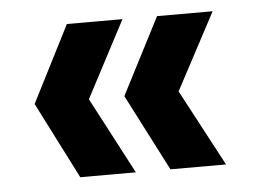

<svg xmlns="http://www.w3.org/2000/svg" viewBox="-36 -513 586 437"><g transform="rotate(-5 257.0 -295.0)"><path d="M337 -120 247 -295 337 -470H464L371 -295L464 -120ZM131 -120 42 -295 131 -470H258L166 -295L258 -120Z"/></g></svg>

Font: DM Sans 12pt
Style: Bold
Weight: 700
Version: Version 4.004;gftools[0.9.30]